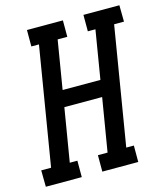

<svg xmlns="http://www.w3.org/2000/svg" viewBox="-134 -819 777 903"><g transform="rotate(-15 254.5 -367.5)"><path d="M-23 0 -24 -80H24L119 -655H82V-735H257V-655H210L171 -419H355L394 -655H357V-735H532L533 -655H485L390 -80H427V0H252V-80H299L342 -339H158L115 -80H152V0Z"/></g></svg>

Font: Iosevka Curly Slab Medium
Style: Italic
Weight: 500
Italic angle: -9°
Monospace: yes
Designer: Belleve Invis
Foundry: Belleve Invis
Version: Version 22.1.2; ttfautohint (v1.8.4)